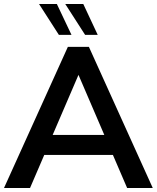

<svg xmlns="http://www.w3.org/2000/svg" viewBox="-20 -939 783 959"><path d="M615 0 544 -165H201L130 0H0L319 -705H424L743 0ZM243 -265H501L372 -565ZM274 -765 175 -919H264L337 -765ZM405 -765 306 -919H396L468 -765Z"/></svg>

Font: wassup Sans
Style: Bold
Weight: 700
Version: Version 2.001